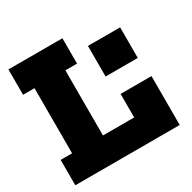

<svg xmlns="http://www.w3.org/2000/svg" viewBox="-168 -932 1097 1098"><g transform="rotate(-30 381.0 -382.5)"><path d="M23.5 -597.5V-765H380V-597.5H303V-167.5H580.5V0H23.5V-167.5H99V-597.5ZM713 -323V0H509V-323ZM484.5 -654H697V-452H484.5Z"/></g></svg>

Font: Hepta Slab ExtraBold
Style: Regular
Weight: 800
Designer: Michael LaGattuta
Foundry: Michael LaGattuta
Version: Version 1.102